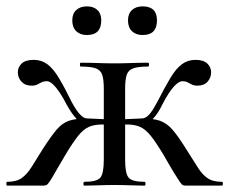

<svg xmlns="http://www.w3.org/2000/svg" viewBox="-22 -583 720 603"><path d="M243 0Q240 0 240 -6Q240 -12 243 -12Q282 -12 293 -25Q304 -38 304 -81V-304Q304 -333 299 -348Q294 -363 278.5 -368.5Q263 -374 231 -374Q229 -374 229 -380Q229 -386 231 -386Q259 -386 285.5 -385Q312 -384 338 -384Q363 -384 389 -385Q415 -386 443 -386Q446 -386 446 -380Q446 -374 443 -374Q413 -374 397 -368.5Q381 -363 376 -348Q371 -333 371 -304V-81Q371 -38 382 -25Q393 -12 432 -12Q435 -12 435 -6Q435 0 432 0Q412 0 387.5 -1Q363 -2 338 -2Q312 -2 287.5 -1Q263 0 243 0ZM0 0Q-2 0 -2 -6Q-2 -12 0 -12Q30 -12 46.5 -24Q63 -36 77.5 -59Q92 -82 113 -116Q139 -156 156 -176Q173 -196 194 -203.5Q215 -211 253 -211Q262 -211 276.5 -210Q291 -209 308.5 -208.5Q326 -208 341 -207L340 -189Q316 -192 299 -192Q274 -192 257 -184.5Q240 -177 223.5 -156.5Q207 -136 183 -96Q161 -59 150 -39.5Q139 -20 133 -11.5Q127 -3 123 -1.5Q119 0 113 0ZM253 -193Q234 -193 218.5 -209.5Q203 -226 187 -255Q177 -275 166 -291.5Q155 -308 144.5 -318Q134 -328 125 -328Q116 -328 109.5 -325Q103 -322 96 -318Q89 -314 77 -314Q57 -314 45.5 -326.5Q34 -339 34 -356Q34 -372 46 -383.5Q58 -395 84 -395Q108 -395 126.5 -381.5Q145 -368 163 -338Q181 -308 204 -261Q210 -250 217.5 -238.5Q225 -227 234 -219Q243 -211 253 -211ZM562 0Q556 0 552.5 -1.5Q549 -3 543 -11.5Q537 -20 525 -39.5Q513 -59 492 -96Q468 -136 451.5 -156.5Q435 -177 418 -184.5Q401 -192 377 -192Q359 -192 335 -189L334 -207Q350 -208 367.5 -208.5Q385 -209 400 -210Q415 -211 423 -211Q460 -211 481 -203.5Q502 -196 519.5 -176Q537 -156 562 -116Q584 -82 598 -59Q612 -36 629 -24Q646 -12 675 -12Q678 -12 678 -6Q678 0 675 0ZM423 -193V-211Q433 -211 442 -219Q451 -227 458 -238.5Q465 -250 471 -261Q495 -308 513 -338Q531 -368 549.5 -381.5Q568 -395 592 -395Q617 -395 629 -383.5Q641 -372 641 -356Q641 -339 630 -326.5Q619 -314 598 -314Q587 -314 579.5 -318Q572 -322 566 -325Q560 -328 551 -328Q542 -328 531 -318Q520 -308 509 -291.5Q498 -275 488 -255Q474 -226 458 -209.5Q442 -193 423 -193ZM251 -473Q230 -473 217.5 -485Q205 -497 205 -519Q205 -540 217.5 -551.5Q230 -563 251 -563Q272 -563 284 -551.5Q296 -540 296 -519Q296 -473 251 -473ZM426 -473Q405 -473 392.5 -485Q380 -497 380 -519Q380 -540 392.5 -551.5Q405 -563 426 -563Q471 -563 471 -519Q471 -473 426 -473Z"/></svg>

Font: Cormorant Medium
Style: Regular
Weight: 500
Designer: Christian Thalmann (Catharsis Fonts)
Foundry: Catharsis Fonts
Version: Version 4.000